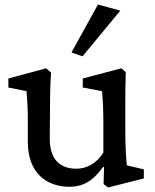

<svg xmlns="http://www.w3.org/2000/svg" viewBox="-20 -816 684 849"><path d="M541 -85C538 -113 534 -163 534 -245V-329C534 -395 534 -434 536 -497L517 -514L346 -469V-429L431 -413C435 -377 437 -326 437 -275V-142C406 -90 359 -70 318 -70C249 -70 200 -107 200 -203L201 -329C201 -390 202 -447 206 -495L184 -514L17 -469V-429L97 -413C101 -371 103 -331 103 -289V-188C103 -55 182 10 288 10C343 10 390 -13 436 -78L440 -77L438 -2L458 13L616 -27V-67ZM296 -584 345 -567 512 -769 413 -796Z"/></svg>

Font: TPK Tissa Web Medium
Style: Regular
Weight: 500
Designer: Jacques Le Bailly, Suppakit Chalermlarp | Katatrad Co.,Ltd.
Foundry: Jacques Le Bailly, Cadson Demak Co.,Ltd.
Version: Version 5.000;Glyphs 3.1.2 (3151)